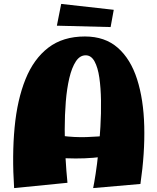

<svg xmlns="http://www.w3.org/2000/svg" viewBox="-20 -952 803 979"><path d="M455 7Q460 -17 467.5 -65Q475 -113 481.5 -175.5Q488 -238 492 -306Q496 -374 495 -439Q494 -504 486.5 -556Q479 -608 462 -639Q445 -670 417 -670Q387 -670 366.5 -638.5Q346 -607 333.5 -554Q321 -501 315.5 -433.5Q310 -366 310 -293Q310 -220 314 -149.5Q318 -79 324 -20L52 7Q41 -161 54.5 -302.5Q68 -444 110 -548Q152 -652 226.5 -709Q301 -766 413 -766Q515 -766 580.5 -708.5Q646 -651 679 -548Q712 -445 715.5 -308.5Q719 -172 696 -14ZM129 -162 169 -293Q231 -268 295 -259.5Q359 -251 420.5 -253Q482 -255 537 -261.5Q592 -268 637 -274L647 -193Q584 -163 498.5 -152Q413 -141 318 -145Q223 -149 129 -162ZM544 -814 270 -821 292 -932 560 -902Z"/></svg>

Font: Marhey
Style: Bold
Weight: 700
Designer: Nur Syamsi & Bustanul Arifin
Foundry: Namelatype
Version: Version 1.000